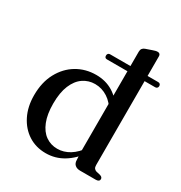

<svg xmlns="http://www.w3.org/2000/svg" viewBox="-176 -872 952 1009"><g transform="rotate(30 300.0 -367.0)"><path d="M506.5 -728.5V-68Q506.5 -55 511.5 -48.2Q516.5 -41.5 526 -38.5L548.5 -33.5Q557 -31 561.2 -26.8Q565.5 -22.5 565.5 -16Q565.5 -8.5 559.8 -4.2Q554 0 543.5 0H448.5Q428.5 0 416.8 -10.2Q405 -20.5 405 -40.5L402.5 -84.5V-695.5Q402.5 -707.5 408 -714.8Q413.5 -722 423.5 -725.5L461 -738.5Q471 -742 477 -743.5Q483 -745 490 -745Q497.5 -745 502 -740.5Q506.5 -736 506.5 -728.5ZM424 -125.5 437.5 -102Q400 -48 351.2 -18.5Q302.5 11 245 11Q185.5 11 139.5 -18.5Q93.5 -48 67 -101Q40.5 -154 40.5 -223Q40.5 -301.5 71.5 -359Q102.5 -416.5 154.5 -447.5Q206.5 -478.5 271 -478.5Q329 -478.5 373.8 -451Q418.5 -423.5 445.5 -372.5L424.5 -344.5Q402 -388.5 366.5 -411.2Q331 -434 290 -434Q250.5 -434 218.5 -412.2Q186.5 -390.5 168 -346.2Q149.5 -302 149.5 -235Q149.5 -170.5 167 -126.8Q184.5 -83 215.5 -61.2Q246.5 -39.5 286 -39.5Q325 -39.5 360.2 -61.2Q395.5 -83 424 -125.5ZM263.5 -592.5Q263.5 -600 267.8 -604.2Q272 -608.5 278.5 -608.5H571Q578.5 -608.5 582.5 -604.2Q586.5 -600 586.5 -592.5Q586.5 -585.5 582 -581.2Q577.5 -577 571 -577H278Q263.5 -577 263.5 -592.5Z"/></g></svg>

Font: Fraunces 17pt
Style: Regular
Weight: 400
Version: Version 1.000;[b76b70a41]